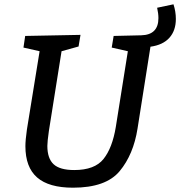

<svg xmlns="http://www.w3.org/2000/svg" viewBox="-20 -862 837 892"><path d="M679 -645 619 -265Q600 -144 536 -67Q472 10 319 10Q207 10 152.5 -37.5Q98 -85 98 -183Q98 -211 105 -260L164 -624L89 -641L97 -695L354 -700L345 -646L266 -624L207 -253Q200 -204 200 -184Q200 -126 229 -99Q258 -72 325 -72Q420 -72 461 -123.5Q502 -175 518 -272L574 -624L499 -641L508 -695L636 -698Q716 -700 716 -778Q716 -799 710 -826L786 -842Q797 -808 797 -774Q797 -720 767 -686.5Q737 -653 679 -645Z"/></svg>

Font: Bitter Pro Medium
Style: Italic
Weight: 500
Italic angle: -9°
Designer: Sol Matas, and Bitter project Authors
Foundry: Sol Matas
Version: Version 1.010